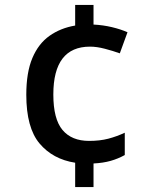

<svg xmlns="http://www.w3.org/2000/svg" viewBox="-20 -744 615 774"><path d="M357 -645Q396 -643 431.5 -634.5Q467 -626 494 -614L463 -529Q435 -539 402.5 -547.5Q370 -556 343 -556Q195 -556 195 -363Q195 -264 232 -220Q269 -176 339 -176Q383 -176 417 -185Q451 -194 483 -209V-119Q456 -104 426 -95.5Q396 -87 357 -85V10H283V-88Q193 -102 139.5 -165.5Q86 -229 86 -362Q86 -452 110.5 -510Q135 -568 179.5 -599.5Q224 -631 283 -641V-724H357Z"/></svg>

Font: Noto Sans Thai Looped Medium
Style: Regular
Weight: 500
Designer: Sasikarn Vongin, Ben Mitchell
Foundry: The Fontpad Ltd
Version: Version 1.001; ttfautohint (v1.8.4.7-5d5b)